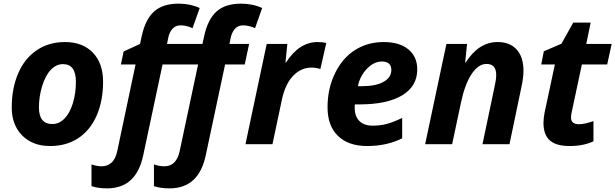

<svg xmlns="http://www.w3.org/2000/svg" viewBox="-20 -785 3349 1045"><path d="M393.1 -339.8Q393.1 -436 323.2 -436Q286.6 -436 257.6 -406.2Q228.5 -376.5 210.2 -318.8Q191.9 -261.2 191.9 -200.2Q191.9 -109.9 265.1 -109.9Q301.8 -109.9 331.1 -139.9Q360.4 -169.9 376.7 -223.4Q393.1 -276.9 393.1 -339.8ZM541 -339.8Q541 -236.8 506.6 -157.2Q472.2 -77.6 407.2 -33.9Q342.3 9.8 252.9 9.8Q157.7 9.8 100.8 -47.6Q43.9 -105 43.9 -200.2Q43.9 -304.2 78.9 -385.5Q113.8 -466.8 179.7 -511.5Q245.6 -556.2 334 -556.2Q429.7 -556.2 485.4 -498.5Q541 -440.9 541 -339.8Z M563 240.2Q512.2 240.2 478 228V109.9Q507.8 120.1 534.2 120.1Q564 120.1 586.4 100.6Q608.9 81.1 618.2 37.1L717.8 -434.1H638.2L652.8 -504.9L742.2 -545.9L751 -586.9Q771 -679.7 818.6 -722.4Q866.2 -765.1 952.1 -765.1Q1016.1 -765.1 1066.9 -741.2L1027.8 -631.8Q994.1 -647 962.9 -647Q935.1 -647 918 -627.4Q900.9 -607.9 895 -576.2L889.2 -545.9H1082L1090.8 -586.9Q1110.8 -679.7 1158.4 -722.4Q1206.1 -765.1 1292 -765.1Q1356 -765.1 1406.7 -741.2L1368.2 -631.8Q1334.5 -647 1302.7 -647Q1274.9 -647 1258.1 -627.4Q1241.2 -607.9 1234.9 -576.2L1229 -545.9H1335.9L1312 -434.1H1205.1L1100.1 59.1Q1062.5 240.2 902.8 240.2Q852.1 240.2 817.9 228V109.9Q847.7 120.1 874 120.1Q940.4 120.1 958 37.1L1058.1 -434.1H864.7L759.8 59.1Q722.2 240.2 563 240.2Z M1709 -556.2Q1737.8 -556.2 1755.9 -550.8L1723.6 -409.2Q1701.7 -417 1674.8 -417Q1618.2 -417 1575.4 -372.3Q1532.7 -327.6 1514.6 -244.1L1462.9 0H1315.9L1431.6 -545.9H1543.9L1533.7 -444.8H1536.6Q1608.4 -556.2 1709 -556.2Z M2058.6 -450.2Q2015.6 -450.2 1977.5 -411.1Q1939.5 -372.1 1927.7 -315.9H1949.7Q2025.4 -315.9 2067.6 -339.6Q2109.9 -363.3 2109.9 -403.8Q2109.9 -450.2 2058.6 -450.2ZM1978.5 9.8Q1876 9.8 1819.3 -45.4Q1762.7 -100.6 1762.7 -201.2Q1762.7 -302.2 1803 -385.5Q1843.3 -468.8 1912.1 -512.5Q1981 -556.2 2067.9 -556.2Q2154.3 -556.2 2202.6 -516.4Q2251 -476.6 2251 -407.2Q2251 -315.9 2169.4 -266.4Q2087.9 -216.8 1936.5 -216.8H1911.6L1910.6 -206.5V-196.8Q1910.6 -152.3 1935.8 -126.7Q1960.9 -101.1 2007.8 -101.1Q2050.3 -101.1 2085 -110.4Q2119.6 -119.6 2168.9 -143.1V-32.2Q2085 9.8 1978.5 9.8Z M2752.9 0H2606L2672.9 -318.8Q2680.7 -352.1 2680.7 -377Q2680.7 -437 2627.9 -437Q2583 -437 2546.4 -381.3Q2509.8 -325.7 2488.8 -226.1L2440.9 0H2293.9L2409.7 -545.9H2522L2511.7 -444.8H2514.6Q2585.9 -556.2 2688 -556.2Q2755.4 -556.2 2792.2 -515.4Q2829.1 -474.6 2829.1 -398.9Q2829.1 -363.3 2817.9 -311Z M3130.9 -108.9Q3162.6 -108.9 3210 -126V-16.1Q3155.8 9.8 3080.1 9.8Q3006.8 9.8 2972.4 -21Q2938 -51.8 2938 -116.2Q2938 -140.6 2943.8 -170.9L3000 -434.1H2925.8L2939.9 -505.9L3035.6 -546.9L3100.1 -662.1H3194.8L3170.9 -545.9H3309.1L3284.7 -434.1H3147L3090.8 -170.9Q3087.9 -156.2 3087.9 -145Q3087.9 -108.9 3130.9 -108.9Z"/></svg>

Font: CAA NEO Sans
Style: Bold Italic
Weight: 700
Italic angle: -12°
Version: Version 1.10